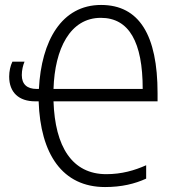

<svg xmlns="http://www.w3.org/2000/svg" viewBox="-20 -745 708 775"><path d="M388 -725C229 -725 147 -581 137 -386H128C89 -386 68 -405 68 -442C68 -462 73 -482 79 -496H30C22 -480 17 -457 17 -436C17 -372 56 -336 122 -336H136C143 -123 232 10 404 10C471 10 524 -3 570 -24V-78C523 -57 471 -42 409 -42C271 -42 202 -153 196 -336H616V-369C616 -603 542 -725 388 -725ZM387 -673C501 -673 556 -575 556 -386H196C201 -548 263 -673 387 -673Z"/></svg>

Font: Noto Sans Display SemiCondensed Light
Style: Regular
Weight: 300
Width: 4
Designer: Monotype Design Team
Foundry: Monotype Imaging Inc.
Version: Version 1.900